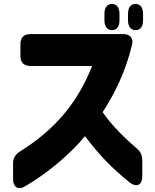

<svg xmlns="http://www.w3.org/2000/svg" viewBox="-20 -880 783 969"><path d="M545 -728C570 -728 583 -746 583 -778V-810C583 -842 569 -860 545 -860C521 -860 507 -842 507 -810V-778C507 -746 521 -728 545 -728ZM46 25C46 64 72 81 105 61C219 -4 340 -108 409 -193C480 -98 549 -27 636 42C670 68 698 53 698 11V-70C698 -96 690 -114 670 -131C613 -180 545 -245 498 -314C559 -408 615 -521 646 -653C655 -687 637 -708 602 -708H133C101 -708 83 -690 83 -658V-597C83 -565 101 -547 133 -547H445C370 -358 256 -225 80 -115C57 -100 46 -82 46 -55ZM626 -778C626 -746 640 -728 664 -728C689 -728 702 -746 702 -778V-810C702 -842 688 -860 664 -860C640 -860 626 -842 626 -810Z"/></svg>

Font: コーポレート・ロゴ（ラウンド）ver3 Bold
Style: Regular
Weight: 700
Designer: [KANA_main] LOGOTYPE.JP [Source Han Sans] Ryoko NISHIZUKA 西塚涼子 (kana, bopomofo & ideographs); Paul D. Hunt (Latin, Greek
Version: Version 12.001;FEAKit 1.0